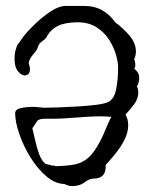

<svg xmlns="http://www.w3.org/2000/svg" viewBox="-20 -625 509 647"><path d="M223 2Q214 2 208 -0.5Q202 -3 196 -5Q165 -6 135.5 -31.5Q106 -57 82.5 -95Q59 -133 45 -173.5Q31 -214 31 -245Q33 -256 45 -259.5Q57 -263 71 -264Q90 -266 107 -264Q124 -262 131 -262Q145 -262 174.5 -263Q204 -264 238.5 -266Q273 -268 302 -271.5Q331 -275 344 -281Q364 -290 371 -322.5Q378 -355 378 -398Q378 -415 371 -440Q364 -465 348 -490.5Q332 -516 305.5 -533Q279 -550 240 -550Q198 -549 175.5 -538Q153 -527 140 -506Q136 -495 123.5 -487Q111 -479 108 -467Q105 -456 93 -443Q81 -430 77 -415Q76 -413 78.5 -406Q81 -399 81 -391Q81 -384 78 -378.5Q75 -373 66 -371Q55 -369 42 -383Q29 -397 29 -428Q29 -433 29.5 -438.5Q30 -444 31 -450Q34 -461 36 -467.5Q38 -474 43 -479Q46 -484 51 -490.5Q56 -497 62 -506Q75 -522 99.5 -545.5Q124 -569 151.5 -587Q179 -605 202 -605H263Q299 -605 325 -590Q351 -575 368 -550Q394 -531 416 -505.5Q438 -480 438 -451Q438 -438 432 -425Q436 -417 436 -406Q436 -399 434 -396L432 -394Q437 -390 443 -382.5Q449 -375 449 -362Q449 -355 447 -347Q445 -339 441 -333L443 -331Q446 -322 446 -314Q446 -292 431.5 -273Q417 -254 403 -239Q412 -223 412 -203Q412 -178 399 -153Q386 -128 368 -106Q350 -84 336 -69Q339 -23 294 -23Q281 -23 265 -10.5Q249 2 223 2ZM168 -65Q205 -66 230.5 -70.5Q256 -75 277 -93Q298 -111 319 -152Q326 -165 335.5 -188.5Q345 -212 355 -231Q347 -232 338 -232.5Q329 -233 319 -233Q297 -233 275 -231.5Q253 -230 239 -229Q220 -228 201 -226.5Q182 -225 168 -225H133Q110 -225 105 -216.5Q100 -208 89 -193Q93 -178 98 -154.5Q103 -131 111 -108Q119 -85 133 -73L156 -67Q158 -67 161 -67Q164 -67 168 -65Z"/></svg>

Font: Are You Serious
Style: Regular
Weight: 400
Designer: Robert E. Leuschke
Foundry: Robert E. Leuschke
Version: Version 1.100